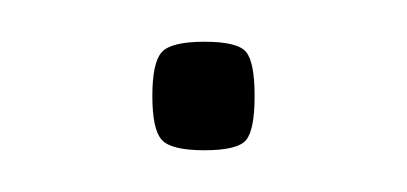

<svg xmlns="http://www.w3.org/2000/svg" viewBox="-20 -71 195 92"><path d="M53 -25Q53 -41 57.5 -46Q62 -51 78 -51Q94 -51 98 -46Q102 -41 102 -25Q102 -9 98 -4Q94 1 78 1Q62 1 57.5 -4Q53 -9 53 -25Z"/></svg>

Font: Georama ExtraCondensed Thin ExtraLight
Style: Regular
Weight: 250
Version: Version 1.001